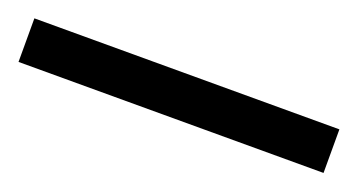

<svg xmlns="http://www.w3.org/2000/svg" viewBox="-25 -10 494 265"><g transform="rotate(20 222.0 122.0)"><path d="M446 154H-2V90H446Z"/></g></svg>

Font: uguzrati15
Style: Book
Weight: 400
Designer: Jelle Bosma - Monotype Design Team, Universal Thirst
Foundry: Monotype Imaging Inc.
Version: Version 2.106